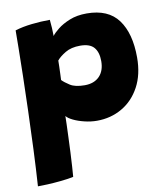

<svg xmlns="http://www.w3.org/2000/svg" viewBox="-85 -607 781 903"><g transform="rotate(-10 306.0 -155.0)"><path d="M23 226Q28.5 142 32.5 50.2Q36.5 -41.5 39.2 -130.8Q42 -220 43.8 -297.8Q45.5 -375.5 46.2 -432.2Q47 -489 47 -514.5Q82 -525.5 127 -530.5Q172 -535.5 214 -535.5Q216 -517.5 217.2 -496.5Q218.5 -475.5 218.5 -457.5Q227 -470 249.8 -488.2Q272.5 -506.5 307.8 -520.8Q343 -535 389.5 -535Q492 -535 539.8 -470.2Q587.5 -405.5 587.5 -290Q587.5 -209 556 -150.5Q524.5 -92 470.8 -60.8Q417 -29.5 350.5 -29.5Q321.5 -29.5 291.5 -36.8Q261.5 -44 238.8 -55Q216 -66 207.5 -77.5Q207.5 -65 206.5 -37.5Q205.5 -10 204.2 25.2Q203 60.5 201.2 96.5Q199.5 132.5 197.5 163Q195.5 193.5 194 211Q164 217 131 220.2Q98 223.5 69.2 224.8Q40.5 226 23 226ZM323 -204Q367.5 -204 393 -230Q418.5 -256 418.5 -302.5Q418.5 -345 398.8 -368Q379 -391 333 -391Q290 -391 261.5 -373.8Q233 -356.5 220 -340Q220 -331 219.5 -312.2Q219 -293.5 218.2 -275Q217.5 -256.5 217 -247.5Q229.5 -234.5 253.5 -219.2Q277.5 -204 323 -204Z"/></g></svg>

Font: Grandstander ExtraBold
Style: Regular
Weight: 800
Designer: Tyler Finck
Foundry: Etcetera Type Co
Version: Version 1.200; ttfautohint (v1.8.3)